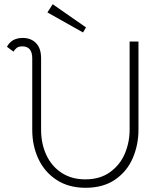

<svg xmlns="http://www.w3.org/2000/svg" viewBox="-20 -881 767 911"><path d="M133 -265V-604Q133 -661 86 -661Q68 -661 59 -653.5Q50 -646 44 -636L13 -659Q35 -701 88 -701Q127 -701 151 -676.5Q175 -652 175 -604V-265Q175 -200 199.5 -146.5Q224 -93 271.5 -61.5Q319 -30 385 -30Q455 -30 502.5 -64.5Q550 -99 572.5 -152.5Q595 -206 595 -265V-684H637V-265Q637 -194 610 -131Q583 -68 526.5 -29Q470 10 386 10Q306 10 249 -27Q192 -64 162.5 -126.5Q133 -189 133 -265ZM205 -822 230 -861 388 -751 374 -727Z"/></svg>

Font: Bellota Light
Style: Regular
Weight: 300
Designer: Kemie Guaida
Foundry: Kemie Guaida
Version: Version 4.001